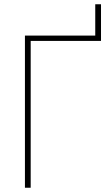

<svg xmlns="http://www.w3.org/2000/svg" viewBox="-20 -881 498 901"><path d="M454 -861V-689H124V0H97V-714H427V-861Z"/></svg>

Font: Noto Sans Display Thin
Style: Regular
Weight: 250
Designer: Monotype Design Team
Foundry: Monotype Imaging Inc.
Version: Version 1.900